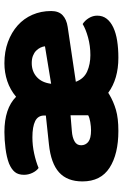

<svg xmlns="http://www.w3.org/2000/svg" viewBox="137 -678 557 871"><g transform="rotate(-90 415.5 -242.5)"><path d="M252 -501Q359 -501 412 -448Q444 -475 483 -488Q522 -501 564 -501Q617 -501 660.5 -485Q704 -469 735.5 -441Q767 -413 784 -374Q801 -335 801 -289Q801 -255 782 -237Q763 -219 729 -214L480 -177Q494 -140 527 -125.5Q560 -111 601 -111Q643 -111 681 -121.5Q719 -132 742 -146Q758 -136 769 -118Q780 -100 780 -80Q780 -55 766 -37Q752 -19 726.5 -7Q701 5 666 10.5Q631 16 589 16Q493 16 430 -30L422 -25Q390 -6 352.5 5Q315 16 257 16Q152 16 90 -24Q28 -64 28 -147Q28 -216 69 -253Q110 -290 196 -299L327 -313V-320Q327 -349 301.5 -361.5Q276 -374 228 -374Q191 -374 154.5 -366Q118 -358 89 -346Q76 -355 67 -373.5Q58 -392 58 -412Q58 -438 70.5 -453.5Q83 -469 109 -480Q138 -491 177.5 -496Q217 -501 252 -501ZM260 -108Q277 -108 297.5 -111.5Q318 -115 328 -121V-201L256 -195Q228 -193 210 -183Q192 -173 192 -153Q192 -133 207.5 -120.5Q223 -108 260 -108ZM565 -377Q527 -377 501.5 -354Q476 -331 471 -289L641 -317Q640 -327 635 -337.5Q630 -348 621 -357Q612 -366 598 -371.5Q584 -377 565 -377Z"/></g></svg>

Font: Baloo Paaji 2 ExtraBold
Style: Regular
Weight: 800
Designer: Shuchita Grover, Noopur Datye and Ek Type
Foundry: Ek Type
Version: Version 1.640;hotconv 1.0.111;makeotfexe 2.5.65597; ttfautoh